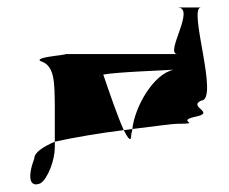

<svg xmlns="http://www.w3.org/2000/svg" viewBox="-20 -714 613 515"><path d="M72 -289C54 -241 58 -210 88 -222C109 -235 127 -286 127 -318V-334C95 -320 72 -305 72 -289ZM89 -550C65 -563 203 -569 139 -569H456C420 -569 507 -694 456 -694H519C483 -694 570 -444 519 -444C483 -426 564 -412 500 -400C452 -388 525 -382 456 -382C444 -382 408 -377 335 -368C341 -426 391 -516 446 -527C418 -525 295 -521 257 -514C271 -473 295 -402 312 -365C248 -357 182 -346 127 -334V-430C126 -490 128 -538 89 -550ZM247 -509V-512C246 -511 246 -510 247 -509ZM312 -365C324 -341 332 -332 332 -352C332 -357 335 -362 335 -368C329 -367 318 -366 312 -365Z"/></svg>

Font: bitstorm
Style: ultext
Weight: 400
Version: Version 0.2